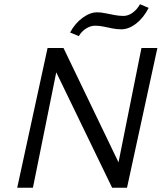

<svg xmlns="http://www.w3.org/2000/svg" viewBox="-20 -884 770 904"><path d="M61 0 204 -658H268L135 0ZM544 0H508L217 -601L231 -658H279L559 -76ZM721 -658 578 0H514L646 -658ZM351 -714 310 -731Q333 -774 368.5 -800Q404 -826 437 -826Q456 -826 477 -821.5Q498 -817 520 -813Q542 -809 561 -809Q584 -809 605 -824.5Q626 -840 639 -864L680 -847Q656 -800 621 -773Q586 -746 551 -746Q529 -746 507.5 -750.5Q486 -755 466.5 -759Q447 -763 428 -763Q406 -763 385 -749.5Q364 -736 351 -714Z"/></svg>

Font: Ysabeau Office Medium
Style: Italic
Weight: 500
Italic angle: -12°
Designer: Christian Thalmann (Catharsis Fonts)
Version: Version 2.001;gftools[0.9.30]; featfreeze: tnum,lnum,ss02